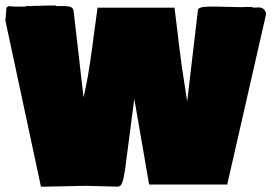

<svg xmlns="http://www.w3.org/2000/svg" viewBox="-32 -700 993 702"><path d="M273.4 -344.2Q282.2 -379.9 289.8 -424.8Q297.4 -469.7 302.2 -504.9Q307.1 -540 313.7 -591.1Q320.3 -642.1 324.7 -671.9H606Q607.4 -660.2 609.1 -646.7Q610.8 -633.3 612.3 -621.1Q613.8 -608.9 615.5 -595.2Q617.2 -581.5 618.7 -569.1Q620.1 -556.6 621.6 -543Q623 -529.3 624.8 -517.1Q626.5 -504.9 628.2 -491.7Q629.9 -478.5 631.3 -466.8L652.3 -328.6L691.9 -664.6Q692.9 -667.5 695.6 -669.4Q698.2 -671.4 703.1 -672.6Q708 -673.8 712.4 -674.6Q716.8 -675.3 724.4 -675.5Q731.9 -675.8 736.3 -675.8Q740.7 -675.8 749 -675.8Q757.3 -675.8 760.3 -675.8Q775.9 -675.8 805.2 -674.8Q834.5 -673.8 850.1 -673.8Q852.1 -673.8 860.4 -674.3Q868.7 -674.8 873.5 -674.8Q892.1 -674.8 895 -671.9Q897.5 -671.9 903.6 -672.4Q909.7 -672.9 912.6 -672.9Q917 -672.9 920.2 -672.4Q923.3 -671.9 926.8 -670.2Q930.2 -668.5 932.9 -666Q935.5 -663.6 937.7 -659.2Q939.9 -654.8 940.9 -648.4L798.8 -25.4H513.2L459 -338.9L425.3 -80.1Q424.8 -77.1 422.6 -64Q420.4 -50.8 419.2 -45.9Q418 -41 415 -32.7Q412.1 -24.4 407.7 -21Q403.3 -17.6 397 -17.6Q378.9 -17.6 343.3 -19Q307.6 -20.5 289.6 -20.5Q258.3 -20.5 207.5 -19Q156.7 -17.6 133.3 -17.6H117.7L-12.2 -624.5L-9.3 -659.2Q-9.3 -660.2 -9.3 -663.1Q-9.3 -666 -9.3 -666.7Q-9.3 -667.5 -8.8 -669.7Q-8.3 -671.9 -7.3 -672.9Q-6.3 -673.8 -4.4 -675.3Q-2.4 -676.8 0.5 -677.7Q14.2 -675.8 21 -675.8H53.2Q63 -675.8 63 -677.7H79.6Q81.5 -677.7 86.7 -678.2Q91.8 -678.7 96.2 -678.7H109.9Q115.2 -678.7 125.5 -679.2Q135.7 -679.7 141.1 -679.7H173.3V-677.7H205.6Q221.2 -677.7 229.2 -673.1Q237.3 -668.5 237.8 -654.3Z"/></svg>

Font: Bowlby One SC
Style: Regular
Weight: 400
Width: 1
Version: Version 1.2